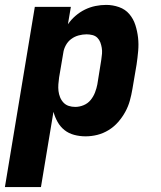

<svg xmlns="http://www.w3.org/2000/svg" viewBox="-35 -548 655 783"><path d="M-15 215 107 -520H254L242 -449Q255 -468 273 -483.5Q291 -499 311.5 -509Q332 -519 354 -523.5Q376 -528 398 -528Q425 -528 450.5 -519Q476 -510 492.5 -490.5Q509 -471 517 -446Q525 -421 528 -394.5Q531 -368 528.5 -340Q526 -312 522 -285L505 -185Q501 -161 494.5 -137.5Q488 -114 476 -92Q464 -70 447 -50.5Q430 -31 408 -17.5Q386 -4 362 2Q338 8 314 8Q290 8 267.5 2Q245 -4 228 -17.5Q211 -31 200 -50.5Q189 -70 183 -92L132 215ZM272 -112Q289 -112 306 -119Q323 -126 334.5 -140Q346 -154 352.5 -171Q359 -188 362 -204L378 -304Q380 -317 381 -329Q382 -341 380 -353Q378 -365 374 -375.5Q370 -386 362 -394Q354 -402 342 -405Q330 -408 318 -408Q302 -408 285.5 -403.5Q269 -399 255.5 -389Q242 -379 233.5 -363.5Q225 -348 223 -332L206 -232Q204 -218 203 -204Q202 -190 203.5 -177Q205 -164 210 -151.5Q215 -139 224 -129.5Q233 -120 245.5 -116Q258 -112 272 -112Z"/></svg>

Font: Iosevka SS04 Hv Ex Obl
Style: Regular
Weight: 900
Width: 7
Italic angle: -9°
Monospace: yes
Designer: Belleve Invis
Foundry: Belleve Invis
Version: Version 19.0.0; ttfautohint (v1.8.4)